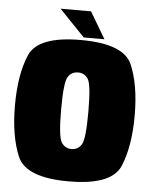

<svg xmlns="http://www.w3.org/2000/svg" viewBox="-53 -774 653 822"><g transform="rotate(5 274.0 -363.0)"><path d="M272.5 4Q457 4 493.5 -82.2Q530 -168.5 530 -300.5Q530 -433 493.5 -518.2Q457 -603.5 272.5 -603.5Q88.5 -603.5 52 -518.2Q15.5 -433 15.5 -300.5Q15.5 -168.5 52 -82.2Q88.5 4 272.5 4ZM272.5 -135Q244.5 -135 229.2 -159.5Q214 -184 214 -300Q214 -416 229.2 -440Q244.5 -464 272.5 -464Q301 -464 316 -440Q331 -416 331 -300Q331 -184 316 -159.5Q301 -135 272.5 -135ZM283.5 -615.5H372.5L305 -729.5H174Z"/></g></svg>

Font: Anybody Condensed Black
Style: Regular
Weight: 900
Width: 3
Designer: Tyler Finck
Foundry: Etcetera Type Company
Version: Version 1.113;gftools[0.9.25]